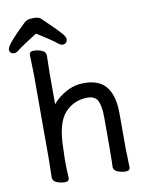

<svg xmlns="http://www.w3.org/2000/svg" viewBox="-108 -961 794 1050"><g transform="rotate(-10 289.0 -436.0)"><path d="M17 -722Q-10 -722 -10 -747Q-10 -772 99 -876Q112 -888 124 -890.5Q136 -893 159 -893Q182 -893 195 -880Q208 -867 241 -835Q274 -803 292.5 -782Q311 -761 311 -748.5Q311 -736 303.5 -729Q296 -722 284 -722Q272 -722 254.5 -737.5Q237 -753 151 -807Q61 -750 45 -736Q29 -722 17 -722ZM437 -17 438 -44 439 -115V-293Q439 -350 425 -381.5Q411 -413 367 -413Q292 -413 241.5 -358.5Q191 -304 189 -162Q188 -129 187 -105V-89Q187 -59 190 1Q190 21 166.5 21Q143 21 121 12Q99 3 99 -17L101 -115V-590L98 -697Q98 -717 121.5 -717Q145 -717 167 -708Q189 -699 189 -679L187 -580V-408Q216 -444 262.5 -469.5Q309 -495 363 -495Q461 -495 498 -427Q525 -379 525 -297V-105L528 1Q528 21 504.5 21Q481 21 459 12Q437 3 437 -16Z"/></g></svg>

Font: LXGW ZhenKai
Style: Regular
Weight: 400
Designer: LXGW / Fontworks Inc.
Foundry: LXGW / Fontworks Inc.
Version: Version 0.800;June 8, 2025